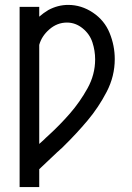

<svg xmlns="http://www.w3.org/2000/svg" viewBox="-20 -558 540 783"><path d="M60 205V-530H140V-490Q157 -505 177 -517Q216 -538 258 -538Q312 -538 359 -506.5Q406 -475 427 -423.5Q448 -372 448 -317Q448 -247 415 -183.5Q382 -120 337 -66.5Q292 -13 242 36L232 46L225 52L221 56L214 62Q177 97 140 132V205ZM140 29 160 11 167 4 178 -6Q224 -48 265 -95Q306 -142 337 -198Q368 -254 368 -316Q368 -351 357 -385Q346 -419 317 -442.5Q288 -466 253 -466Q213 -466 181 -438Q150 -411 140 -375Z"/></svg>

Font: Iosevka SS01
Style: Regular
Weight: 400
Monospace: yes
Designer: Belleve Invis
Foundry: Belleve Invis
Version: 2.3.3; ttfautohint (v1.8.3)